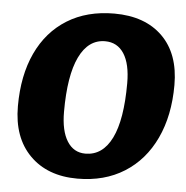

<svg xmlns="http://www.w3.org/2000/svg" viewBox="-50 -704 742 765"><g transform="rotate(5 321.5 -322.0)"><path d="M26 -255Q26 -378 68 -468Q110 -558 189 -607Q268 -656 377 -656Q500 -656 570 -587Q640 -518 640 -393Q640 -271 597 -179.5Q554 -88 474.5 -38Q395 12 287 12Q167 12 96.5 -59Q26 -130 26 -255ZM452 -384Q452 -461 425.5 -502Q399 -543 350 -543Q283 -543 247 -468.5Q211 -394 211 -249Q211 -173 237 -131.5Q263 -90 310 -90Q379 -90 415.5 -164Q452 -238 452 -384Z"/></g></svg>

Font: Alegreya SC ExtraBold
Style: Italic
Weight: 800
Italic angle: -7°
Designer: Juan Pablo del Peral
Foundry: Huerta Tipografica
Version: Version 2.007; ttfautohint (v1.6)